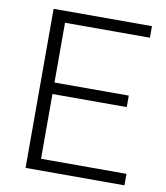

<svg xmlns="http://www.w3.org/2000/svg" viewBox="-81 -778 730 845"><g transform="rotate(10 284.5 -355.5)"><path d="M532.2 -51.3V0H90.3V-710.9H529.8V-659.2H150.4V-392.1H482.4V-340.8H150.4V-51.3Z"/></g></svg>

Font: Vazirmatn FD ExtraLight
Style: Regular
Weight: 200
Designer: Saber Rastikerdar
Foundry: Saber Rastikerdar
Version: Version 33.003